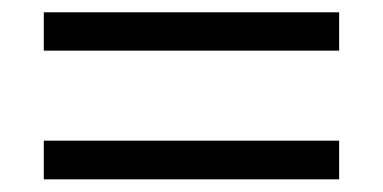

<svg xmlns="http://www.w3.org/2000/svg" viewBox="-20 -505 610 306"><path d="M49.8 -485.4H520.5V-424.3H49.8ZM49.8 -280.8H520.5V-219.2H49.8Z"/></svg>

Font: Viking Open Sans
Style: Regular
Weight: 400
Foundry: Ascender Corporation
Version: Version 2.001